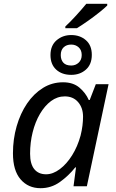

<svg xmlns="http://www.w3.org/2000/svg" viewBox="-20 -978 608 1008"><path d="M323 -830V-839Q349 -863 380 -897Q411 -931 433 -958H543V-949Q530 -936 502 -913.5Q474 -891 442 -868.5Q410 -846 384 -830ZM354 -585Q305 -585 275 -612.5Q245 -640 245 -689Q245 -739 277 -766.5Q309 -794 354 -794Q400 -794 431 -767Q462 -740 462 -690Q462 -640 431 -612.5Q400 -585 354 -585ZM354 -634Q377 -634 393 -649Q409 -664 409 -689Q409 -715 393 -729.5Q377 -744 354 -744Q329 -744 314 -729.5Q299 -715 299 -689Q299 -664 312.5 -649Q326 -634 354 -634ZM193 10Q128 10 88 -36.5Q48 -83 48 -173Q48 -248 67.5 -315.5Q87 -383 122 -434.5Q157 -486 205 -516Q253 -546 311 -546Q364 -546 397 -518Q430 -490 446 -453H451L483 -536H550L436 0H366L379 -99H375Q340 -55 294.5 -22.5Q249 10 193 10ZM222 -63Q258 -63 294 -90Q330 -117 358.5 -162.5Q387 -208 403 -266Q410 -294 413 -319Q416 -344 416 -365Q416 -412 390 -442Q364 -472 320 -472Q281 -472 248 -447.5Q215 -423 190 -380.5Q165 -338 151.5 -284Q138 -230 138 -171Q138 -117 160 -90Q182 -63 222 -63Z"/></svg>

Font: BC Sans
Style: Italic
Weight: 400
Italic angle: -12°
Designer: Monotype Design Team
Designer: Province of B.C.
Foundry: Monotype Imaging Inc.
Version: Version 2.000;GOOG;noto-source:20170915:90ef993387c0